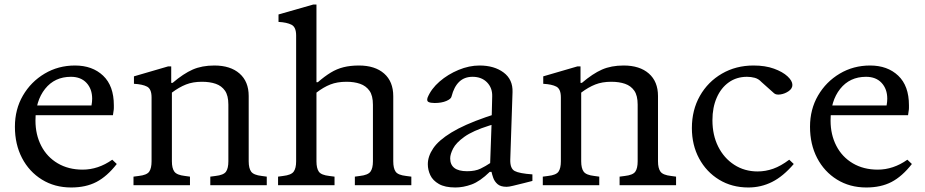

<svg xmlns="http://www.w3.org/2000/svg" viewBox="-20 -820 4097 850"><path d="M295 10Q222 10 165.5 -25Q109 -60 77.5 -120.5Q46 -181 46 -259Q46 -336 81.5 -397Q117 -458 177.5 -494Q238 -530 312 -530Q389 -530 436.5 -485Q484 -440 484 -354Q484 -348 484 -341.5Q484 -335 482 -324L480 -310H123V-353H385Q388 -369 388 -383Q388 -426 363 -453Q338 -480 294 -480Q222 -480 179.5 -426.5Q137 -373 137 -286Q137 -224 162.5 -174.5Q188 -125 235.5 -97Q283 -69 346 -69Q380 -69 413 -80Q446 -91 477 -113L497 -94Q454 -39 407 -14.5Q360 10 295 10Z M571 0V-38L594 -41Q630 -45 640.5 -60Q651 -75 651 -106V-389Q651 -426 631 -436.5Q611 -447 573 -449V-482L724 -526H738V-453H744Q792 -494 833 -512Q874 -530 929 -530Q1000 -530 1040.5 -494.5Q1081 -459 1081 -395V-106Q1081 -75 1092 -60Q1103 -45 1139 -41L1161 -38V0H911V-38L934 -41Q970 -45 980.5 -60Q991 -75 991 -106V-357Q991 -397 976 -418.5Q961 -440 935 -449Q909 -458 874 -458Q834 -458 803.5 -446Q773 -434 741 -410V-106Q741 -75 752 -60Q763 -45 799 -41L821 -38V0Z M1211 0V-38L1233 -41Q1269 -45 1280 -60Q1291 -75 1291 -106V-663Q1291 -700 1270.5 -710.5Q1250 -721 1213 -723V-756L1367 -800H1381V-456H1387Q1417 -482 1444 -498.5Q1471 -515 1501 -522.5Q1531 -530 1569 -530Q1640 -530 1680.5 -494.5Q1721 -459 1721 -394V-106Q1721 -75 1731.5 -60Q1742 -45 1778 -41L1801 -38V0H1551V-38L1573 -41Q1609 -45 1620 -60Q1631 -75 1631 -106V-356Q1631 -397 1615.5 -418.5Q1600 -440 1574 -449Q1548 -458 1514 -458Q1473 -458 1442.5 -446Q1412 -434 1381 -410V-106Q1381 -75 1391.5 -60Q1402 -45 1438 -41L1461 -38V0Z M1996 10Q1950 10 1923 -5.5Q1896 -21 1885 -44.5Q1874 -68 1874 -93Q1874 -128 1898 -163.5Q1922 -199 1978.5 -233.5Q2035 -268 2130 -301L2157 -310L2159 -394Q2160 -431 2136 -455.5Q2112 -480 2072 -480Q2036 -480 2013 -458Q1990 -436 1979 -393Q1977 -382 1956 -373Q1935 -364 1904 -364Q1886 -364 1877 -368.5Q1868 -373 1873 -388Q1889 -427 1926 -459Q1963 -491 2010 -510.5Q2057 -530 2103 -530Q2168 -530 2209.5 -499Q2251 -468 2249 -412L2239 -113Q2238 -74 2258.5 -63Q2279 -52 2337 -48V-19L2302 -10Q2269 -2 2251 2.5Q2233 7 2223 7Q2196 7 2182.5 -5Q2169 -17 2163.5 -33Q2158 -49 2156 -59H2148Q2105 -17 2068 -3.5Q2031 10 1996 10ZM2048 -62Q2084 -62 2107.5 -73.5Q2131 -85 2150 -98L2156 -267L2146 -264Q2073 -241 2036 -214.5Q1999 -188 1986 -162.5Q1973 -137 1973 -119Q1973 -62 2048 -62Z M2383 0V-38L2406 -41Q2442 -45 2452.5 -60Q2463 -75 2463 -106V-389Q2463 -426 2443 -436.5Q2423 -447 2385 -449V-482L2536 -526H2550V-453H2556Q2604 -494 2645 -512Q2686 -530 2741 -530Q2812 -530 2852.5 -494.5Q2893 -459 2893 -395V-106Q2893 -75 2904 -60Q2915 -45 2951 -41L2973 -38V0H2723V-38L2746 -41Q2782 -45 2792.5 -60Q2803 -75 2803 -106V-357Q2803 -397 2788 -418.5Q2773 -440 2747 -449Q2721 -458 2686 -458Q2646 -458 2615.5 -446Q2585 -434 2553 -410V-106Q2553 -75 2564 -60Q2575 -45 2611 -41L2633 -38V0Z M3293 10Q3220 10 3163.5 -24.5Q3107 -59 3075 -118.5Q3043 -178 3043 -253Q3043 -333 3078.5 -395.5Q3114 -458 3176 -494Q3238 -530 3316 -530Q3368 -530 3406.5 -516Q3445 -502 3466.5 -482Q3488 -462 3488 -444Q3488 -428 3471.5 -416.5Q3455 -405 3435.5 -402Q3416 -399 3407 -407L3351 -457Q3338 -471 3321.5 -475.5Q3305 -480 3287 -480Q3241 -480 3206.5 -455.5Q3172 -431 3153 -387.5Q3134 -344 3134 -288Q3134 -222 3159.5 -171Q3185 -120 3230.5 -90.5Q3276 -61 3334 -61Q3369 -61 3403 -73Q3437 -85 3474 -113L3494 -94Q3447 -39 3398 -14.5Q3349 10 3293 10Z M3815 10Q3742 10 3685.5 -25Q3629 -60 3597.5 -120.5Q3566 -181 3566 -259Q3566 -336 3601.5 -397Q3637 -458 3697.5 -494Q3758 -530 3832 -530Q3909 -530 3956.5 -485Q4004 -440 4004 -354Q4004 -348 4004 -341.5Q4004 -335 4002 -324L4000 -310H3643V-353H3905Q3908 -369 3908 -383Q3908 -426 3883 -453Q3858 -480 3814 -480Q3742 -480 3699.5 -426.5Q3657 -373 3657 -286Q3657 -224 3682.5 -174.5Q3708 -125 3755.5 -97Q3803 -69 3866 -69Q3900 -69 3933 -80Q3966 -91 3997 -113L4017 -94Q3974 -39 3927 -14.5Q3880 10 3815 10Z"/></svg>

Font: Hedvig Letters Serif
Style: Regular
Weight: 400
Designer: Alexander Örn & Tor Weibull
Foundry: Kanon Foundry
Version: Version 1.000